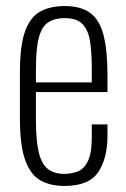

<svg xmlns="http://www.w3.org/2000/svg" viewBox="-20 -607 419 636"><path d="M193 9Q147 9 114 -9.5Q81 -28 63.5 -76.5Q46 -125 46 -214V-368Q46 -459 64 -506Q82 -553 115.5 -570Q149 -587 194 -587Q248 -587 279 -564Q310 -541 323 -490.5Q336 -440 336 -357V-302H99V-210Q99 -141 108.5 -102Q118 -63 139 -47Q160 -31 193 -31Q214 -31 235 -38Q256 -45 270 -71Q284 -97 284 -152V-195H336V-157Q336 -83 305.5 -37Q275 9 193 9ZM99 -334H284V-379Q284 -431 278.5 -468.5Q273 -506 254 -526.5Q235 -547 194 -547Q162 -547 140.5 -533.5Q119 -520 109 -483.5Q99 -447 99 -378Z"/></svg>

Font: Oswald ExtraLight
Style: Regular
Weight: 250
Designer: Vernon Adams
Foundry: Vernon Adams
Version: Version 4.103;gftools[0.9.33.dev8+g029e19f]